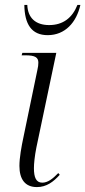

<svg xmlns="http://www.w3.org/2000/svg" viewBox="-20 -751 347 781"><path d="M174 -608C245 -608 291 -660 307 -731H295C274 -678 236 -649 180 -649C124 -649 93 -679 91 -731H79C80 -653 108 -608 174 -608ZM130 10C169 10 197 -11 223 -40L217 -47C194 -23 174 -8 152 -8C127 -8 118 -29 118 -67C118 -85 121 -116 128 -151L209 -536H71L68 -526H83C124 -526 136 -517 136 -496C136 -488 135 -478 132 -466L76 -196C67 -154 59 -109 59 -76C59 -22 82 10 130 10Z"/></svg>

Font: Noto Serif Display Condensed Light
Style: Italic
Weight: 300
Width: 3
Italic angle: -12°
Designer: Monotype Design Team
Foundry: Monotype Imaging Inc.
Version: Version 2.009